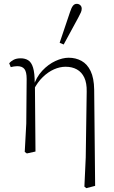

<svg xmlns="http://www.w3.org/2000/svg" viewBox="-20 -791 595 1001"><path d="M109 1 117 -147 119 -379Q119 -416 107.5 -431Q96 -446 70 -446Q61 -446 52.5 -444.5Q44 -443 36 -441L28 -461Q37 -472 51.5 -479.5Q66 -487 88 -487Q111 -487 127.5 -476.5Q144 -466 152.5 -438Q161 -410 161 -359L162 -356L165 -1L120 9ZM420 182 427 30 432 -313Q433 -358 419.5 -386.5Q406 -415 381 -429Q356 -443 322 -443Q292 -443 261.5 -429.5Q231 -416 203.5 -389.5Q176 -363 156 -324L147 -340H154Q169 -389 200.5 -422.5Q232 -456 269 -473Q306 -490 338 -490Q375 -490 405 -473.5Q435 -457 452.5 -420.5Q470 -384 471 -324L476 178L430 190ZM291 -568 345 -728Q352 -750 360 -760.5Q368 -771 380 -771Q391 -771 398.5 -764Q406 -757 406 -746Q406 -736 402 -727Q398 -718 388 -699L312 -559Z"/></svg>

Font: Source Serif 4 18pt Light
Style: Regular
Weight: 300
Designer: Frank Grießhammer
Foundry: Adobe Systems Incorporated
Version: Version 4.004;hotconv 1.0.116;makeotfexe 2.5.65601